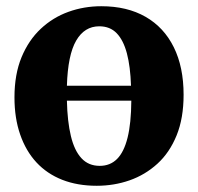

<svg xmlns="http://www.w3.org/2000/svg" viewBox="-20 -586 636 617"><path d="M291 11Q229 11 180 -8.2Q131 -27.5 97 -64.2Q63 -101 44.8 -153.8Q26.5 -206.5 26.5 -273Q26.5 -347 49.2 -402Q72 -457 111 -493.5Q150 -530 200 -548Q250 -566 305.5 -566Q388.5 -566 447.8 -532Q507 -498 538.5 -434.2Q570 -370.5 570 -281.5Q570 -206 547.5 -150.8Q525 -95.5 485.8 -59.8Q446.5 -24 396.5 -6.5Q346.5 11 291 11ZM300.5 -53Q334 -53 356.2 -75.2Q378.5 -97.5 390 -143.8Q401.5 -190 402 -262.5H195Q196.5 -195.5 207.8 -148.8Q219 -102 241.8 -77.5Q264.5 -53 300.5 -53ZM195 -310.5H401Q399 -372 387.8 -414.5Q376.5 -457 355 -479.2Q333.5 -501.5 299 -501.5Q251.5 -501.5 224.8 -455.5Q198 -409.5 195 -310.5Z"/></svg>

Font: Merriweather 28pt ExtraBold
Style: Regular
Weight: 800
Version: Version 2.100